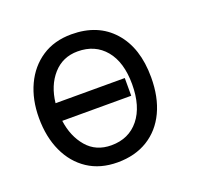

<svg xmlns="http://www.w3.org/2000/svg" viewBox="-103 -669 831 795"><g transform="rotate(-20 312.5 -271.0)"><path d="M286.9 11.4Q210.9 11.4 156.2 -24.7Q101.6 -60.7 72.1 -124.8Q42.6 -188.9 42.6 -272.7Q42.6 -353.7 72.1 -416.9Q101.6 -480.1 156.2 -516.3Q210.9 -552.6 286.9 -552.6Q403.1 -552.6 470 -477.6Q536.9 -402.7 536.9 -272.7Q536.9 -185.4 506.7 -121.6Q476.6 -57.9 420.5 -23.3Q364.3 11.4 286.9 11.4ZM286.9 -63.9Q363.6 -63.9 408.4 -119.3Q453.1 -174.7 453.1 -272.7Q453.1 -369.7 408.4 -423.5Q363.6 -477.3 286.9 -477.3Q220.9 -477.3 178.6 -429.7Q136.4 -382.1 128.2 -306.8H433.2V-228.7H129.3Q138.8 -157.7 179 -110.8Q219.1 -63.9 286.9 -63.9Z"/></g></svg>

Font: Inter UI
Style: Regular
Weight: 400
Designer: Rasmus Andersson
Foundry: rsms
Version: Version 2.2